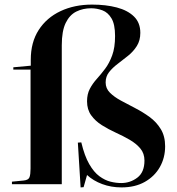

<svg xmlns="http://www.w3.org/2000/svg" viewBox="-20 -802 771 836"><path d="M331 14 319 -181 334 -182Q348 -123 368.5 -87.5Q389 -52 413 -34.5Q437 -17 461 -11Q485 -5 508 -5Q547 -5 578 -28.5Q609 -52 609 -103Q609 -134 591 -155.5Q573 -177 544.5 -193.5Q516 -210 484 -224.5Q452 -239 423.5 -257Q395 -275 377 -300Q359 -325 359 -361Q359 -392 371 -415Q383 -438 401.5 -458.5Q420 -479 438 -503Q456 -527 468.5 -561Q481 -595 481 -645Q481 -696 465.5 -722Q450 -748 426 -757Q402 -766 377 -766Q341 -766 312 -751.5Q283 -737 266 -702Q249 -667 249 -605V0H32V-11L83 -16Q104 -18 108.5 -30.5Q113 -43 113 -68V-499H38V-509L114 -516V-542Q114 -618 148.5 -671.5Q183 -725 243.5 -753.5Q304 -782 381 -782Q441 -782 488.5 -769.5Q536 -757 563.5 -730Q591 -703 591 -659Q591 -626 576 -602Q561 -578 538 -559.5Q515 -541 492.5 -524Q470 -507 455 -488Q440 -469 440 -443Q440 -417 458.5 -398.5Q477 -380 506.5 -364Q536 -348 569 -331Q602 -314 631.5 -292.5Q661 -271 680 -240Q699 -209 699 -165Q699 -115 676 -74.5Q653 -34 610.5 -10Q568 14 509 14Q464 14 425 -0.5Q386 -15 359 -40L344 13Z"/></svg>

Font: Literata 72pt SemiBold
Style: Regular
Weight: 600
Designer: Latin by Veronika Burian and Jose Scaglione. Greek by Irene Vlachou. Cyrillic by Vera Evstafieva.
Foundry: TypeTogether
Version: Version 3.002